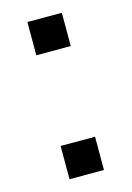

<svg xmlns="http://www.w3.org/2000/svg" viewBox="-89 -582 432 630"><g transform="rotate(-15 126.5 -267.0)"><path d="M68 -113H185V0H68ZM68 -534H185V-421H68Z"/></g></svg>

Font: Mozilla Headline BETA
Style: Regular
Weight: 400
Designer: Studio DRAMA
Foundry: Studio DRAMA
Version: Version 0.100